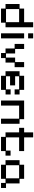

<svg xmlns="http://www.w3.org/2000/svg" viewBox="1558 -2230 683 3840"><g transform="rotate(90 1900.0 -309.5)"><path d="M151 12V-78H60V-359H151V-450H424V-631H525V-78H433V12ZM161 -88H423V-350H161Z M646 12V-450H747V12ZM646 -530V-631H747V-530Z M1040 12V-78H949V-260H858V-450H959V-270H1049V-88H1131V-270H1221V-450H1323V-260H1231V-78H1141V12Z M1495 12V-78H1404V-359H1495V-450H1777V-359H1869V-260H1767V-350H1505V-270H1687V-169H1505V-88H1767V-180H1869V-79H1777V12Z M1990 12V-450H2363V-359H2455V12H2353V-350H2091V12Z M2717 12V-78H2627V-350H2536V-450H2627V-631H2727V-450H3001V-350H2727V-88H2991V-179H3092V-78H3001V12Z M3274 12V-78H3183V-359H3274V-450H3556V-359H3648V-88H3739V12H3638V-78H3556V12ZM3284 -88H3546V-350H3284Z"/></g></svg>

Font: Pixelify Sans
Style: Regular
Weight: 400
Designer: Stefie Justprince
Foundry: Typecalism Foundryline
Version: Version 1.000;February 13, 2025;FontCreator 15.0.0.3015 64-b